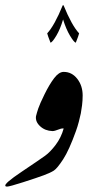

<svg xmlns="http://www.w3.org/2000/svg" viewBox="-20 -691 328 711"><path d="M261.2 -205.6Q235.8 -134.8 213.9 -101.1Q191.9 -67.4 179.4 -59.3Q167 -51.3 142.1 -42Q117.2 -32.7 66.2 -16.4Q15.1 0 5.9 0Q0 0 0 -2.9Q-5.9 -10.7 60.8 -55.4Q127.4 -100.1 146.7 -114Q166 -127.9 186.3 -154.8Q206.5 -181.6 215.8 -215.3Q210.4 -215.8 205.3 -214.4Q200.2 -212.9 195.1 -210.9Q189.9 -209 184.6 -207.3Q179.2 -205.6 174.3 -205.6Q147 -206.5 128.7 -223.4Q110.4 -240.2 113.3 -260.7Q116.2 -272.9 121.8 -289.6Q127.4 -306.2 145 -342Q162.6 -377.9 180.4 -401.4Q198.2 -424.8 215.8 -424.8Q246.1 -424.8 266.1 -399.2Q286.1 -373.5 286.1 -337.4Q286.1 -319.3 283.9 -301.3Q281.7 -283.2 279.3 -271.2Q276.9 -259.3 272 -240.5Q267.1 -221.7 261.2 -205.6ZM238.9 -559.4Q224.8 -583 213.6 -618.9Q203 -583 188.9 -559.4Q174.2 -534.7 167.1 -532.8Q156.6 -559.4 154.8 -567.5Q181.8 -596.6 212.4 -671.5H215.3Q245.9 -596.6 273 -567.5Q271.2 -559.4 260.6 -532.8Q253.6 -534.7 238.9 -559.4Z"/></svg>

Font: IranNastaliq
Style: Regular
Weight: 400
Designer: Hossein Zahedi
Version: Version 1.5